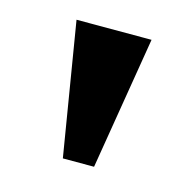

<svg xmlns="http://www.w3.org/2000/svg" viewBox="-57 -771 399 398"><g transform="rotate(15 143.0 -571.5)"><path d="M62 -714H223L176 -429H109Z"/></g></svg>

Font: Noto Serif CondBlack
Style: Regular
Weight: 900
Width: 3
Designer: Monotype Design Team
Foundry: Monotype Imaging Inc.
Version: Version 1.001